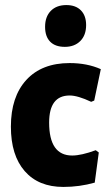

<svg xmlns="http://www.w3.org/2000/svg" viewBox="-20 -727 424 758"><path d="M242 -707Q279 -707 299.5 -686Q320 -665 320 -628Q320 -588 297 -565Q274 -542 236 -542Q198 -542 178 -562.5Q158 -583 158 -621Q158 -661 180.5 -684Q203 -707 242 -707ZM255 -478Q324 -478 378 -454L352 -330L340 -325Q287 -350 255 -350Q174 -350 174 -243Q174 -113 265 -113Q301 -113 358 -134L370 -125L354 -6Q294 11 230 11Q132 11 77.5 -51.5Q23 -114 23 -227Q23 -345 84 -411.5Q145 -478 255 -478Z"/></svg>

Font: Alegreya Sans SC ExtraBold
Style: Regular
Weight: 800
Designer: Juan Pablo del Peral
Foundry: Huerta Tipografica
Version: Version 2.007